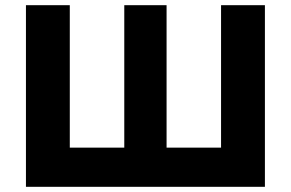

<svg xmlns="http://www.w3.org/2000/svg" viewBox="-20 -720 1121 740"><path d="M832 -151V-700H1001V0H80V-700H249V-151H459V-700H622V-151Z"/></svg>

Font: Jost*
Style: Bold
Weight: 700
Version: Version 3.7